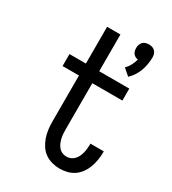

<svg xmlns="http://www.w3.org/2000/svg" viewBox="-187 -865 874 973"><g transform="rotate(30 250.0 -378.0)"><path d="M385 -569 347 -602Q361 -616 370 -633Q379 -650 384 -669Q376 -670 368.5 -674Q361 -678 356 -684.5Q351 -691 349 -699.5Q347 -708 347 -716Q347 -726 350 -735Q353 -744 359.5 -751Q366 -758 375.5 -761Q385 -764 395 -764Q405 -764 414.5 -761Q424 -758 430.5 -751Q437 -744 440 -735Q443 -726 443 -716Q443 -696 439.5 -675.5Q436 -655 429 -636Q422 -617 411 -600Q400 -583 385 -569ZM316 8Q294 8 271.5 2Q249 -4 230.5 -17Q212 -30 199.5 -49Q187 -68 179.5 -89.5Q172 -111 169 -133.5Q166 -156 166 -179V-450H70V-520H166V-735H244V-520H420V-450H244V-179Q244 -166 245 -153Q246 -140 249 -127.5Q252 -115 257 -103.5Q262 -92 270.5 -82Q279 -72 291 -67Q303 -62 316 -62Q329 -62 340.5 -67Q352 -72 360.5 -81Q369 -90 374.5 -101.5Q380 -113 383 -125Q386 -137 387.5 -149.5Q389 -162 389 -174V-180H467V-171Q467 -149 463 -127Q459 -105 451.5 -84.5Q444 -64 431 -46Q418 -28 400 -15.5Q382 -3 360 2.5Q338 8 316 8Z"/></g></svg>

Font: Iosevka
Style: Regular
Weight: 400
Monospace: yes
Designer: Belleve Invis
Foundry: Belleve Invis
Version: Version 33.2.3; ttfautohint (v1.8.4)